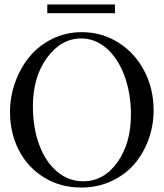

<svg xmlns="http://www.w3.org/2000/svg" viewBox="-20 -819 727 852"><path d="M189.9 -760.3V-799.3H490.2V-760.3ZM340.8 13.2Q247.6 13.2 174.8 -32Q102.1 -77.1 63.2 -153.3Q24.4 -229.5 24.4 -321.8Q24.4 -390.6 47.6 -454.6Q70.8 -518.6 111.6 -567.9Q152.3 -617.2 212.6 -646.7Q272.9 -676.3 342.8 -676.3Q432.1 -676.3 505.6 -629.9Q579.1 -583.5 620.4 -504.2Q661.6 -424.8 661.6 -330.1Q661.6 -261.7 638.9 -199.5Q616.2 -137.2 575.4 -90.1Q534.7 -43 473.6 -14.9Q412.6 13.2 340.8 13.2ZM349.1 -14.6Q440.9 -14.6 501 -98.9Q561 -183.1 561 -310.5Q561 -404.3 532.7 -481.7Q504.4 -559.1 453.6 -603.8Q402.8 -648.4 340.8 -648.4Q251 -648.4 188.5 -562.5Q126 -476.6 126 -347.7Q126 -252.9 153.8 -177.2Q181.6 -101.6 232.7 -58.1Q283.7 -14.6 349.1 -14.6Z"/></svg>

Font: Elstob 18pt
Style: Regular
Weight: 400
Designer: Peter S. Baker
Version: Version 1.015